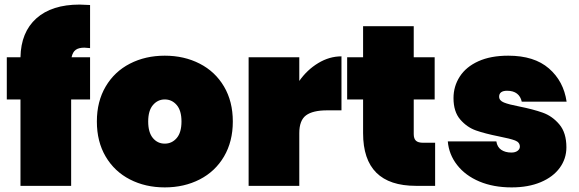

<svg xmlns="http://www.w3.org/2000/svg" viewBox="-20 -815 2541 842"><path d="M9.8 -378.9V-564H69.8Q71.8 -673.8 139.4 -734.4Q207 -794.9 329.1 -794.9Q343.3 -794.9 375 -793V-604Q356.9 -606 350.1 -606Q325.2 -606 312 -596.4Q298.8 -586.9 293.9 -564H375V-378.9H292V0H69.8V-378.9Z M404.8 -282.2Q404.8 -370.1 443.4 -435.5Q481.9 -501 549.8 -535.9Q617.7 -570.8 702.6 -570.8Q787.6 -570.8 855.7 -535.9Q923.8 -501 962.4 -435.5Q1001 -370.1 1001 -282.2Q1001 -194.3 962.4 -128.7Q923.8 -63 855.7 -28.1Q787.6 6.8 702.6 6.8Q617.7 6.8 549.8 -28.1Q481.9 -63 443.4 -128.4Q404.8 -193.8 404.8 -282.2ZM629.9 -282.2Q629.9 -234.4 650.4 -209.7Q670.9 -185.1 702.6 -185.1Q733.9 -185.1 754.9 -209.5Q775.9 -233.9 775.9 -282.2Q775.9 -330.1 754.9 -354.5Q733.9 -378.9 702.6 -378.9Q671.9 -378.9 650.9 -354.5Q629.9 -330.1 629.9 -282.2Z M1070.3 0V-564H1292.5V-460Q1326.7 -508.8 1375.5 -538.3Q1424.3 -567.9 1477.5 -567.9V-331.1H1414.6Q1351.6 -331.1 1322 -309.1Q1292.5 -287.1 1292.5 -231V0Z M1502.4 -378.9V-564H1572.3V-700.2H1794.4V-564H1886.2V-378.9H1794.4V-227.1Q1794.4 -207 1804 -198Q1813.5 -189 1835.4 -189H1888.2V0H1804.2Q1572.3 0 1572.3 -231V-378.9Z M1943.8 -194.8H2156.7Q2160.6 -169.9 2178.2 -158Q2195.8 -146 2222.7 -146Q2239.7 -146 2249.8 -153.6Q2259.8 -161.1 2259.8 -171.9Q2259.8 -190.9 2238.8 -199Q2217.8 -207 2168 -216.8Q2106.9 -229 2067.4 -242.9Q2027.8 -256.8 1998.3 -291Q1968.8 -325.2 1968.8 -384.8Q1968.8 -436.5 1996.3 -479.2Q2023.9 -522 2077.9 -546.4Q2131.8 -570.8 2209 -570.8Q2322.8 -570.8 2387.2 -514.9Q2451.7 -459 2464.8 -369.1H2268.1Q2263.2 -392.1 2247.1 -404.5Q2231 -417 2203.6 -417Q2186.5 -417 2177.7 -410.4Q2168.9 -403.8 2168.9 -391.1Q2168.9 -374 2189.9 -365.5Q2210.9 -356.9 2256.8 -348.1Q2317.9 -335.9 2359.9 -321Q2401.9 -306.2 2432.9 -269.5Q2463.9 -232.9 2463.9 -168.9Q2463.9 -119.1 2434.8 -79.1Q2405.8 -39.1 2351.3 -16.1Q2296.9 6.8 2223.6 6.8Q2144 6.8 2082.5 -19Q2021 -44.9 1984.9 -91.1Q1948.7 -137.2 1943.8 -194.8Z"/></svg>

Font: Poppins Black
Style: Regular
Weight: 900
Designer: Ninad Kale (Devanagari), Jonny Pinhorn (Latin)
Foundry: Indian Type Foundry
Version: 4.004